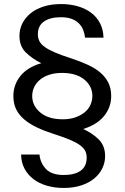

<svg xmlns="http://www.w3.org/2000/svg" viewBox="-20 -732 615 948"><path d="M76 -555Q76 -587 90 -615.5Q104 -644 130 -665.5Q156 -687 194.5 -699.5Q233 -712 281 -712Q326 -712 364 -701Q402 -690 430 -669Q458 -648 474 -617Q490 -586 491 -546H400Q398 -566 390.5 -584.5Q383 -603 369 -617Q355 -631 333 -639Q311 -647 281 -647Q228 -647 197.5 -626Q167 -605 167 -563Q167 -544 174.5 -529Q182 -514 200.5 -500.5Q219 -487 250 -473.5Q281 -460 328 -445Q374 -430 411.5 -413Q449 -396 475 -374Q501 -352 515 -323.5Q529 -295 529 -258Q529 -203 494.5 -160Q460 -117 391 -95Q437 -74 468 -43Q499 -12 499 39Q499 71 485 99.5Q471 128 445 149.5Q419 171 381 183.5Q343 196 295 196Q250 196 212 185Q174 174 146 153Q118 132 101.5 101.5Q85 71 84 31H175Q179 73 207 102.5Q235 132 295 132Q348 132 378 111Q408 90 408 46Q408 27 400.5 12.5Q393 -2 374.5 -15.5Q356 -29 325 -42Q294 -55 247 -70Q200 -85 163 -102.5Q126 -120 100 -142Q74 -164 60 -192Q46 -220 46 -258Q46 -313 80.5 -356.5Q115 -400 184 -420Q139 -442 107.5 -473Q76 -504 76 -555ZM436 -258Q436 -307 396 -339.5Q356 -372 286 -372Q251 -372 223.5 -363Q196 -354 177 -338Q158 -322 148.5 -301.5Q139 -281 139 -258Q139 -210 179 -176.5Q219 -143 290 -143Q325 -143 352 -152.5Q379 -162 398 -177.5Q417 -193 426.5 -214Q436 -235 436 -258Z"/></svg>

Font: Poppins
Style: Regular
Weight: 400
Designer: Ninad Kale (Devanagari), Jonny Pinhorn (Latin)
Foundry: Indian Type Foundry
Version: Version 3.002 2017